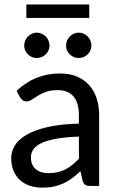

<svg xmlns="http://www.w3.org/2000/svg" viewBox="-20 -854 539 882"><path d="M31.5 0ZM393.5 0Q379.5 0 372 -4.5Q364.5 -9 360 -22L349.5 -67.5Q330 -49.5 311 -35.2Q292 -21 271.2 -11.5Q250.5 -2 227 3Q203.5 8 174.5 8Q144.5 8 118.5 -0.2Q92.5 -8.5 73.2 -25.5Q54 -42.5 42.8 -67.8Q31.5 -93 31.5 -127.5Q31.5 -157.5 47.8 -185Q64 -212.5 100.8 -234.2Q137.5 -256 196.8 -270Q256 -284 342.5 -286V-324Q342.5 -381.5 317.8 -410.8Q293 -440 245 -440Q212.5 -440 190.8 -431.8Q169 -423.5 153.2 -413.8Q137.5 -404 125.5 -396Q113.5 -388 101.5 -388Q91.5 -388 84.8 -393.2Q78 -398.5 73 -405.5L56 -436.5Q98.5 -476.5 147.8 -496.5Q197 -516.5 256.5 -516.5Q299.5 -516.5 333 -502.5Q366.5 -488.5 389.2 -463.2Q412 -438 423.8 -402.5Q435.5 -367 435.5 -324V0ZM203 -58.5Q225.5 -58.5 244.8 -63Q264 -67.5 280.8 -76Q297.5 -84.5 312.5 -96.8Q327.5 -109 342.5 -124.5V-226.5Q282.5 -224.5 240.5 -217Q198.5 -209.5 172.2 -197.5Q146 -185.5 134 -168.8Q122 -152 122 -132Q122 -112.5 128.2 -98.5Q134.5 -84.5 145.5 -75.8Q156.5 -67 171.2 -62.8Q186 -58.5 203 -58.5ZM207.5 -644.5Q207.5 -632.5 202.8 -622.2Q198 -612 190 -604.2Q182 -596.5 171.2 -592Q160.5 -587.5 148.5 -587.5Q137 -587.5 126.5 -592Q116 -596.5 108.2 -604.2Q100.5 -612 95.8 -622.2Q91 -632.5 91 -644.5Q91 -656.5 95.8 -667.5Q100.5 -678.5 108.2 -686.5Q116 -694.5 126.5 -699.2Q137 -704 148.5 -704Q160.5 -704 171.2 -699.2Q182 -694.5 190 -686.5Q198 -678.5 202.8 -667.5Q207.5 -656.5 207.5 -644.5ZM400 -644.5Q400 -632.5 395.2 -622.2Q390.5 -612 382.8 -604.2Q375 -596.5 364.2 -592Q353.5 -587.5 341.5 -587.5Q329.5 -587.5 319 -592Q308.5 -596.5 300.5 -604.2Q292.5 -612 288 -622.2Q283.5 -632.5 283.5 -644.5Q283.5 -656.5 288 -667.5Q292.5 -678.5 300.5 -686.5Q308.5 -694.5 319 -699.2Q329.5 -704 341.5 -704Q353.5 -704 364.2 -699.2Q375 -694.5 382.8 -686.5Q390.5 -678.5 395.2 -667.5Q400 -656.5 400 -644.5ZM101 -833.5H390V-771.5H101Z"/></svg>

Font: Lato Medium
Style: Regular
Weight: 500
Designer: Lukasz Dziedzic
Foundry: tyPoland Lukasz Dziedzic
Version: Version 2.006; 2014-01-15